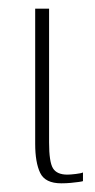

<svg xmlns="http://www.w3.org/2000/svg" viewBox="-20 -419 219 442"><path d="M121 3Q84 3 72.5 -21Q61 -45 61 -88V-399H93V-91Q93 -46 102 -31.5Q111 -17 135 -17Q142 -17 154.5 -18.5Q167 -20 171 -22V-2Q168 -1 160.5 0Q153 1 143 2Q133 3 121 3Z"/></svg>

Font: Genos Thin ExtraLight
Style: Regular
Weight: 250
Version: Version 1.010